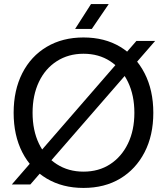

<svg xmlns="http://www.w3.org/2000/svg" viewBox="-20 -906 820 943"><path d="M390 17Q287 17 209.5 -29Q132 -75 89.5 -158Q47 -241 47 -352Q47 -463 89.5 -546.5Q132 -630 209.5 -676Q287 -722 390 -722Q494 -722 570.5 -676Q647 -630 690 -546.5Q733 -463 733 -352Q733 -241 690 -158Q647 -75 570.5 -29Q494 17 390 17ZM390 -63Q465 -63 521 -99.5Q577 -136 608.5 -201Q640 -266 640 -352Q640 -438 608.5 -503.5Q577 -569 521 -605.5Q465 -642 390 -642Q316 -642 259 -605.5Q202 -569 171 -503.5Q140 -438 140 -352Q140 -266 171 -201Q202 -136 259 -99.5Q316 -63 390 -63ZM129 0H38L650 -705H742ZM427 -886H514L431 -764H349Z"/></svg>

Font: TikTok Sans 24pt
Style: Regular
Weight: 400
Version: Version 4.000